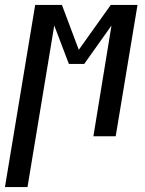

<svg xmlns="http://www.w3.org/2000/svg" viewBox="-67 -550 587 775"><path d="M-47 205 75 -530H183L251 -349L380 -530H488L400 0H310L383 -447L273 -292H211L152 -447L44 205Z"/></svg>

Font: Iosevka Slab Medium Oblique
Style: Regular
Weight: 500
Italic angle: -9°
Monospace: yes
Designer: Belleve Invis
Foundry: Belleve Invis
Version: Version 11.1.1; ttfautohint (v1.8.3)